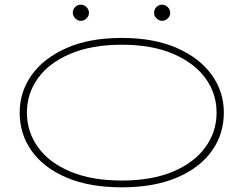

<svg xmlns="http://www.w3.org/2000/svg" viewBox="-20 -789 1040 820"><path d="M500 11Q362 11 264.5 -30.5Q167 -72 115.5 -144Q64 -216 64 -308Q64 -397 115.5 -469Q167 -541 264.5 -584Q362 -627 500 -627Q638 -627 735.5 -584Q833 -541 884.5 -469Q936 -397 936 -308Q936 -216 884.5 -144Q833 -72 735.5 -30.5Q638 11 500 11ZM500 -18Q628 -18 718.5 -56Q809 -94 857 -160Q905 -226 905 -308Q905 -390 857 -455.5Q809 -521 718.5 -559.5Q628 -598 500 -598Q372 -598 281 -559.5Q190 -521 142.5 -455.5Q95 -390 95 -308Q95 -226 142.5 -160Q190 -94 281 -56Q372 -18 500 -18ZM325 -700Q312 -700 301.5 -710.5Q291 -721 291 -734Q291 -749 301 -759Q311 -769 325 -769Q339 -769 349.5 -758.5Q360 -748 360 -734Q360 -721 349.5 -710.5Q339 -700 325 -700ZM672 -700Q659 -700 648.5 -710.5Q638 -721 638 -734Q638 -749 648 -759Q658 -769 672 -769Q686 -769 696.5 -758.5Q707 -748 707 -734Q707 -721 696.5 -710.5Q686 -700 672 -700Z"/></svg>

Font: Inconsolata UltraExpanded ExtraLight
Style: Regular
Weight: 200
Width: 9
Monospace: yes
Designer: Raph Levien, Cyreal, Brenton Simpson
Foundry: Raph Levien, Cyreal, Google
Version: Version 3.001; ttfautohint (v1.8.2.53-6de2)